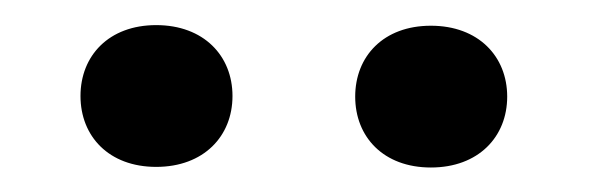

<svg xmlns="http://www.w3.org/2000/svg" viewBox="-20 -745 480 156"><path d="M45.4 -667C45.4 -634.3 68.4 -609.4 106.9 -609.4C145.5 -609.4 168.9 -634.3 168.9 -667C168.9 -699.7 145.5 -724.6 106.9 -724.6C68.4 -724.6 45.4 -699.7 45.4 -667ZM268.6 -666.5C268.6 -633.8 291.5 -608.9 330.1 -608.9C368.7 -608.9 392.1 -633.8 392.1 -666.5C392.1 -699.2 368.7 -724.1 330.1 -724.1C291.5 -724.1 268.6 -699.2 268.6 -666.5Z"/></svg>

Font: Shabnam Medium
Style: Regular
Weight: 500
Foundry: DejaVu fonts team - Redesigned by Saber Rastikerdar - Based on Vazir font
Version: Version 5.0.1